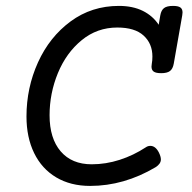

<svg xmlns="http://www.w3.org/2000/svg" viewBox="-20 -610 640 641"><path d="M589.4 -568.4Q589.4 -566.4 588.4 -558.6L560.1 -397.5Q557.1 -380.4 547.6 -373Q538.1 -365.7 518.1 -365.7Q501 -365.7 493.4 -370.8Q485.8 -376 485.8 -387.7Q485.8 -390.6 486.8 -397.5Q488.8 -407.7 488.8 -421.4Q488.8 -464.4 459.5 -491.2Q430.2 -518.1 371.6 -518.1Q304.2 -518.1 252.7 -475.8Q201.2 -433.6 173.3 -366Q145.5 -298.3 145.5 -225.1Q145.5 -147.9 182.6 -104.7Q219.7 -61.5 286.1 -61.5Q333.5 -61.5 379.6 -76.4Q425.8 -91.3 466.8 -118.2Q473.6 -123 481.9 -123Q499 -123 510.3 -101.1Q517.1 -87.4 517.1 -77.6Q517.1 -63 499.5 -51.8Q394 10.7 280.8 10.7Q215.8 10.7 167.7 -17.8Q119.6 -46.4 94 -98.9Q68.4 -151.4 68.4 -221.2Q68.4 -316.9 106.9 -401.9Q145.5 -486.8 215.8 -538.6Q286.1 -590.3 377 -590.3Q423.3 -590.3 456.8 -573.7Q490.2 -557.1 509.8 -527.3L515.1 -558.6Q518.1 -575.7 527.6 -583Q537.1 -590.3 557.6 -590.3Q574.7 -590.3 582 -585.2Q589.4 -580.1 589.4 -568.4Z"/></svg>

Font: Courier Prime
Style: Italic
Weight: 400
Italic angle: -10°
Designer: Alan Dague-Greene
Foundry: Quote-Unquote Apps
Version: Version 3.018